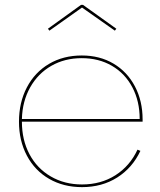

<svg xmlns="http://www.w3.org/2000/svg" viewBox="-20 -761 657 789"><path d="M566 -270V-261H70Q70 -186 101 -127.5Q132 -69 188.5 -36Q245 -3 317 -3Q395 -3 454.5 -41Q514 -79 545 -146L557 -141Q524 -71 461.5 -31.5Q399 8 317 8Q241 8 182 -26Q123 -60 90.5 -121.5Q58 -183 58 -261Q58 -340 90.5 -402Q123 -464 181.5 -498.5Q240 -533 316 -533Q390 -533 446.5 -499.5Q503 -466 534.5 -406Q566 -346 566 -270ZM70 -272H554Q554 -345 524 -402Q494 -459 440 -490.5Q386 -522 316 -522Q246 -522 191 -490.5Q136 -459 104 -402Q72 -345 70 -272ZM458 -643 452 -635 317 -730 183 -635 177 -643 313 -741H321Z"/></svg>

Font: Hepta Slab Thin
Style: Regular
Weight: 250
Designer: Michael LaGattuta
Foundry: Michael LaGattuta
Version: Version 1.100; ttfautohint (v1.8) -l 8 -r 50 -G 200 -x 14 -D